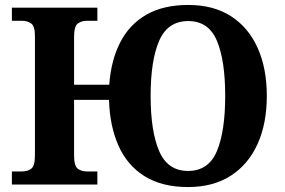

<svg xmlns="http://www.w3.org/2000/svg" viewBox="-20 -745 1152 775"><path d="M739 10Q634 10 564 -33.5Q494 -77 458.5 -156.5Q423 -236 420 -342H279V-118Q279 -75 294 -64Q309 -53 330 -53H373V0H28V-53H70Q91 -53 106 -64Q121 -75 121 -118V-600Q121 -640 105.5 -650.5Q90 -661 70 -661H28V-714H373V-661H330Q309 -661 294 -650Q279 -639 279 -596V-403H421Q428 -501 465 -573.5Q502 -646 570.5 -685.5Q639 -725 740 -725Q842 -725 912.5 -679.5Q983 -634 1020 -551.5Q1057 -469 1057 -358Q1057 -247 1020 -164.5Q983 -82 912 -36Q841 10 739 10ZM739 -55Q822 -55 855.5 -135Q889 -215 889 -358Q889 -501 855.5 -580.5Q822 -660 740 -660Q657 -660 622.5 -580.5Q588 -501 588 -358Q588 -215 622.5 -135Q657 -55 739 -55Z"/></svg>

Font: NotoSerif-Bold
Style: Regular
Weight: 700
Designer: Monotype Design Team
Foundry: Monotype Imaging Inc.
Version: Version 2.007; ttfautohint (v1.8) -l 8 -r 50 -G 200 -x 14 -D